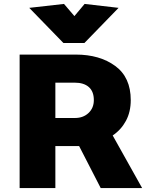

<svg xmlns="http://www.w3.org/2000/svg" viewBox="-20 -958 754 978"><path d="M262 0V-214H383L493 0H704L554 -268Q597 -297 621.5 -342.5Q646 -388 646 -448Q646 -564 567 -622Q488 -680 366 -680H80V0ZM458 -448Q458 -408 431 -382.5Q404 -357 362 -357H262V-537H360Q407 -537 432.5 -514.5Q458 -492 458 -448ZM129 -918 303 -739H410L584 -918L411 -938L359 -876L306 -938Z"/></svg>

Font: Catamaran
Style: Regular
Weight: 900
Designer: Pria Ravichandran
Version: Version 1.001;PS 001.000;hotconv 1.0.70;makeotf.lib2.5.58329